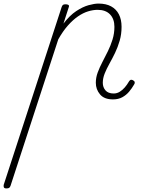

<svg xmlns="http://www.w3.org/2000/svg" viewBox="-146 -539 800 1074"><path d="M-110 515Q-122 515 -124.5 508.5Q-127 502 -125 494L199 -500Q202 -508 206 -511.5Q210 -515 221 -515Q231 -515 236.5 -511.5Q242 -508 239 -500L209 -407Q244 -453 280.5 -477Q317 -501 349.5 -510Q382 -519 405 -519Q447 -519 475.5 -503.5Q504 -488 519 -459Q534 -430 534 -389Q534 -348 523.5 -311.5Q513 -275 497.5 -243Q482 -211 466 -182.5Q450 -154 439.5 -127.5Q429 -101 429 -76Q429 -51 444 -33.5Q459 -16 490 -16Q508 -16 523.5 -25.5Q539 -35 552 -50Q565 -65 574 -81Q577 -87 582.5 -91Q588 -95 598 -90Q606 -86 607.5 -79.5Q609 -73 604 -66Q592 -45 576 -26Q560 -7 538 5Q516 17 486 17Q437 17 413.5 -11Q390 -39 390 -76Q390 -105 400.5 -133.5Q411 -162 426.5 -191.5Q442 -221 457.5 -252.5Q473 -284 483.5 -318Q494 -352 494 -389Q494 -433 469.5 -458.5Q445 -484 400 -484Q375 -484 347 -475.5Q319 -467 290.5 -447.5Q262 -428 234 -396.5Q206 -365 180 -319L-87 500Q-90 508 -94.5 511.5Q-99 515 -110 515Z"/></svg>

Font: Playwrite RO Thin
Style: Regular
Weight: 250
Version: Version 1.002